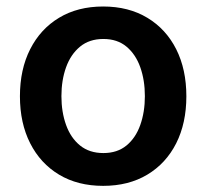

<svg xmlns="http://www.w3.org/2000/svg" viewBox="-20 -573 648 603"><path d="M304 10.7Q224.1 10.7 165.5 -24.5Q106.9 -59.7 74.8 -123Q42.6 -186.4 42.6 -270.6Q42.6 -355.1 74.8 -418.5Q106.9 -481.9 165.5 -517.2Q224.1 -552.6 304 -552.6Q383.9 -552.6 442.6 -517.2Q501.4 -481.9 533.4 -418.5Q565.3 -355.1 565.3 -270.6Q565.3 -186.4 533.4 -123Q501.4 -59.7 442.6 -24.5Q383.9 10.7 304 10.7ZM304.7 -92.3Q348.4 -92.3 377.3 -116.1Q406.2 -139.9 420.6 -180.6Q435 -221.2 435 -271Q435 -321 420.6 -361.7Q406.2 -402.3 377.3 -426.5Q348.4 -450.6 304.7 -450.6Q260.7 -450.6 231.4 -426.5Q202.1 -402.3 187.5 -361.7Q172.9 -321 172.9 -271Q172.9 -221.2 187.5 -180.6Q202.1 -139.9 231.4 -116.1Q260.7 -92.3 304.7 -92.3Z"/></svg>

Font: Inter UI Semi Bold
Style: Regular
Weight: 600
Designer: Rasmus Andersson
Foundry: rsms
Version: 3.2;8d6f07862